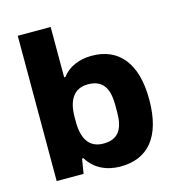

<svg xmlns="http://www.w3.org/2000/svg" viewBox="-109 -818 851 924"><g transform="rotate(-15 316.5 -356.0)"><path d="M379 12C514 12 595 -76 595 -265C595 -451 511 -539 382 -539C318 -539 265 -516 233 -473H227V-724H63V0H197L209 -73H216C251 -15 311 12 379 12ZM328 -116C256 -116 226 -169 226 -251V-275C226 -356 256 -411 328 -411C402 -411 430 -365 430 -280V-245C430 -161 402 -116 328 -116Z"/></g></svg>

Font: Archivo ExtraBold
Style: Regular
Weight: 800
Designer: Hector Gatti
Foundry: Omnibus-Type
Version: Version 2.001